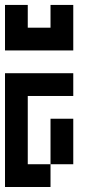

<svg xmlns="http://www.w3.org/2000/svg" viewBox="-20 -747 404 767"><path d="M181.8 -454.5H272.7V-363.6H181.8ZM90.9 -454.5H181.8V-363.6H90.9ZM0 -454.5H90.9V-363.6H0ZM0 -363.6H90.9V-272.7H0ZM0 -272.7H90.9V-181.8H0ZM0 -181.8H90.9V-90.9H0ZM0 -90.9H90.9V0H0ZM90.9 -90.9H181.8V0H90.9ZM181.8 -181.8H272.7V-90.9H181.8ZM181.8 -272.7H272.7V-181.8H181.8ZM0 -727.3H90.9V-636.4H0ZM90.9 -636.4H181.8V-545.5H90.9ZM181.8 -727.3H272.7V-636.4H181.8ZM181.8 -636.4H272.7V-545.5H181.8ZM0 -636.4H90.9V-545.5H0Z"/></svg>

Font: Micro 5
Style: Regular
Weight: 400
Designer: Sarah Cadigan-Fried
Version: Version 1.000; ttfautohint (v1.8.4.7-5d5b)